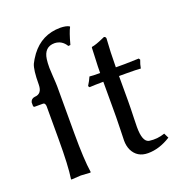

<svg xmlns="http://www.w3.org/2000/svg" viewBox="-129 -804 850 919"><g transform="rotate(-20 296.0 -344.0)"><path d="M384.8 -429.2Q384.8 -460.9 387.2 -506.3Q388.7 -540 389.2 -557.1L391.1 -560.1Q411.6 -563 450.7 -580.6Q456.5 -583 460.9 -585Q469.2 -583 470.2 -575.2Q465.3 -509.3 464.8 -429.2H512.2Q531.7 -429.2 582 -431.2L586.9 -423.8Q578.6 -403.3 575.2 -382.8Q554.2 -384.8 502.9 -384.8H464.8V-258.8Q464.8 -223.6 462.9 -170.4Q461.9 -138.2 461.9 -126Q461.9 -51.8 492.7 -44.4Q494.6 -43.9 495.1 -43.9Q534.7 -38.1 573.7 -51.8L585.9 -26.9Q527.8 9.8 470.2 9.8Q414.6 9.8 391.6 -37.6Q381.8 -59.1 381.8 -85.9Q381.8 -98.1 383.3 -141.1Q385.3 -213.4 384.8 -248V-384.8Q337.9 -384.3 314 -382.8L309.1 -390.1Q323.2 -412.6 331.1 -431.2Q345.7 -429.2 384.8 -429.2ZM169.9 -439V-200.2Q169.9 -66.9 180.2 0L178.2 2.9Q176.3 2.9 129.9 0L81.1 2.9L80.1 0Q89.8 -64 89.8 -200.2V-369.1Q87.9 -384.8 78.1 -384.8H34.2Q29.8 -386.7 28.8 -390.1V-409.2Q33.2 -426.8 51.8 -429.2Q89.4 -430.7 89.8 -477.1Q89.8 -552.7 102.1 -580.1Q110.4 -597.7 127.9 -622.1Q184.6 -697.8 278.8 -698.2Q309.1 -697.8 324.2 -689L325.2 -686Q313 -664.1 296.9 -604L286.1 -603Q265.6 -637.2 228 -638.2Q175.8 -638.2 167.5 -579.1Q165 -561.5 165 -535.2Q165 -526.9 167 -494.6Q169.9 -452.6 169.9 -439Z"/></g></svg>

Font: Linux Biolinum Capitals O
Style: Small Caps
Weight: 400
Designer: Philipp H. Poll
Foundry: Philipp H. Poll
Version: Version 1.0.4